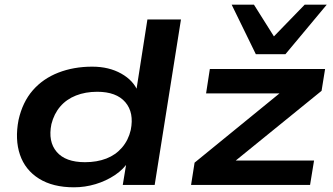

<svg xmlns="http://www.w3.org/2000/svg" viewBox="-20 -788 1419 818"><path d="M295 10Q205 10 146 -27Q87 -64 65 -129Q43 -194 59 -277Q76 -353 119.5 -403Q163 -453 228.5 -478.5Q294 -504 373 -504Q444 -504 496.5 -474.5Q549 -445 568 -397L560 -398L608 -705H751L639 0H503L520 -103H530Q507 -67 469.5 -42Q432 -17 387 -3.5Q342 10 295 10ZM342 -97Q393 -97 433 -112.5Q473 -128 500 -159.5Q527 -191 537 -234Q552 -308 514 -352.5Q476 -397 394 -397Q344 -397 303.5 -381Q263 -365 236.5 -334Q210 -303 199 -259Q184 -185 221.5 -141Q259 -97 342 -97ZM794 0 809 -95 1216 -427 1206 -390H858L874 -494H1365L1350 -401L940 -68L950 -104H1318L1301 0ZM1070 -557 967 -768H1062L1147 -633L1278 -768H1372L1196 -557Z"/></svg>

Font: Nunito Sans 10pt Expanded
Style: Bold Italic
Weight: 700
Width: 7
Italic angle: -9°
Designer: Vernon Adams
Foundry: Vernon Adams
Version: Version 3.101;gftools[0.9.27]